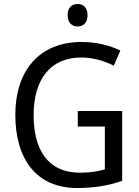

<svg xmlns="http://www.w3.org/2000/svg" viewBox="-20 -935 701 965"><path d="M370 -915C341 -915 320 -897 320 -859C320 -821 341 -802 370 -802C399 -802 420 -821 420 -859C420 -897 399 -915 370 -915ZM371 -377V-299H507V-84C474 -74 436 -67 383 -67C216 -67 149 -188 149 -357C149 -539 236 -646 388 -646C447 -646 504 -629 552 -605L585 -681C529 -708 463 -724 390 -724C175 -724 57 -577 57 -358C57 -137 162 10 367 10C454 10 524 -2 594 -26V-377Z"/></svg>

Font: Noto Sans Devanagari SemiCondensed
Style: Regular
Weight: 400
Width: 4
Designer: Jelle Bosma - Monotype Design Team
Foundry: Monotype Imaging Inc.
Version: Version 2.004